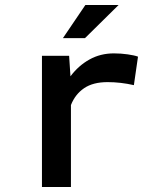

<svg xmlns="http://www.w3.org/2000/svg" viewBox="-20 -753 640 773"><path d="M438.5 -538.1Q452.6 -538.1 466.8 -537.1Q481 -536.1 493.9 -534.2Q506.8 -532.2 517.6 -530Q528.3 -527.8 535.6 -524.9L519 -410.2Q465.3 -422.4 413.1 -422.4Q354.5 -422.4 318.6 -397.9Q282.7 -373.5 265.6 -330.1V0H148.9V-528.3H258.3L263.7 -445.8Q295.9 -488.8 340.1 -513.4Q384.3 -538.1 438.5 -538.1ZM323.7 -732.9H457.5L322.3 -599.6H233.4Z"/></svg>

Font: Roboto Mono
Style: Regular
Weight: 500
Designer: Google
Version: Version 2.000986; 2015; ttfautohint (v1.3)